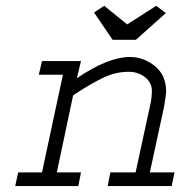

<svg xmlns="http://www.w3.org/2000/svg" viewBox="-20 -625 626 645"><path d="M121.1 -419.9H252L238.3 -362.3Q343.8 -433.6 416 -433.6Q462.9 -433.6 500.5 -402.8Q538.1 -372.1 538.1 -317.4Q538.1 -307.6 531.2 -266.6L483.4 -45.9H566.4L556.6 0H341.8L350.6 -45.9H435.5L483.4 -266.6Q490.2 -293.9 490.2 -320.3Q490.2 -346.7 467.8 -365.2Q445.3 -383.8 412.1 -383.8Q369.1 -383.8 327.6 -364.3Q286.1 -344.7 225.6 -304.7L170.9 -45.9H252L243.2 0H31.2L41 -45.9H121.1L191.4 -374H110.4ZM436.5 -491.2H358.4L295.9 -583L330.1 -605.5L407.2 -543L504.9 -605.5L537.1 -581.1Z"/></svg>

Font: Thabit-Oblique
Style: Oblique
Weight: 500
Designer: Regenerated by Nadim Shaikli
Foundry: MAK Alagha
Version: 0.01